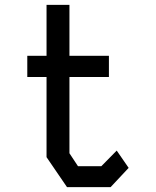

<svg xmlns="http://www.w3.org/2000/svg" viewBox="-20 -768 640 788"><path d="M171 -748H265V-539H427V-452H265V-139L300 -86H396L459 -150L508 -79L434 0H255L171 -123V-452H92V-539H171Z"/></svg>

Font: Kode Mono Medium
Style: Regular
Weight: 500
Monospace: yes
Designer: Isa Ozler
Foundry: Kadena LLC
Version: Version 1.206;gftools[0.9.28]